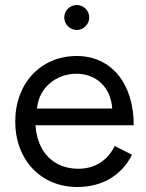

<svg xmlns="http://www.w3.org/2000/svg" viewBox="-20 -736 586 768"><path d="M289 12C394 12 469 -39 508 -117L439 -152C412 -98 364 -61 293 -61C197 -61 129 -125 122 -235H515C515 -401 426 -512 287 -512C143 -512 41 -403 41 -250C41 -96 144 12 289 12ZM287 -616C314 -616 337 -639 337 -666C337 -694 314 -716 287 -716C260 -716 237 -694 237 -666C237 -639 260 -616 287 -616ZM128 -302C136 -389 208 -441 286 -441C364 -441 423 -388 429 -302Z"/></svg>

Font: HB Figtree Prototype
Style: Regular
Weight: 400
Designer: Alfredo Marco Pradil
Foundry: Hanken Design Co.®
Version: Version 1.002;Glyphs 3.2 (3228)